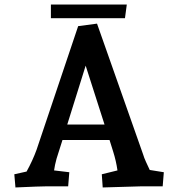

<svg xmlns="http://www.w3.org/2000/svg" viewBox="-20 -820 785 845"><path d="M43 -53 97 -65Q124 -114 141 -161L324 -705L407 -716L610 -140Q614 -126 622.5 -107.5Q631 -89 639 -72L701 -62L696 0H603L432 5L428 -53L497 -70Q491 -112 478 -153L462 -204H255L229 -122Q221 -93 218 -70L285 -62L280 0H186Q158 0 48 5ZM440 -272 357 -531 276 -272ZM204 -800H538L530 -740H204Z"/></svg>

Font: Andada Pro
Style: Bold
Weight: 700
Designer: Carolina Giovagnoli
Foundry: Huerta Tipografica
Version: Version 3.005; ttfautohint (v1.8.4)